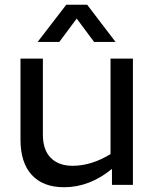

<svg xmlns="http://www.w3.org/2000/svg" viewBox="-20 -776 648 806"><path d="M538 0H450V-67Q356 10 249 10Q161 10 113.5 -41.5Q66 -93 66 -190V-530H160V-211Q160 -147 193 -113.5Q226 -80 285 -80Q363 -80 444 -129V-530H538ZM258 -756H346L465 -600H375L302 -698L229 -600H138Z"/></svg>

Font: Roundo Medium
Style: Regular
Weight: 500
Designer: Namrata Goyal (Gurmukhi), Shiva Nallaperumal (Latin)
Foundry: Indian Type Foundry
Version: Version 1.000;PS 1.0;hotconv 1.0.88;makeotf.lib2.5.647800